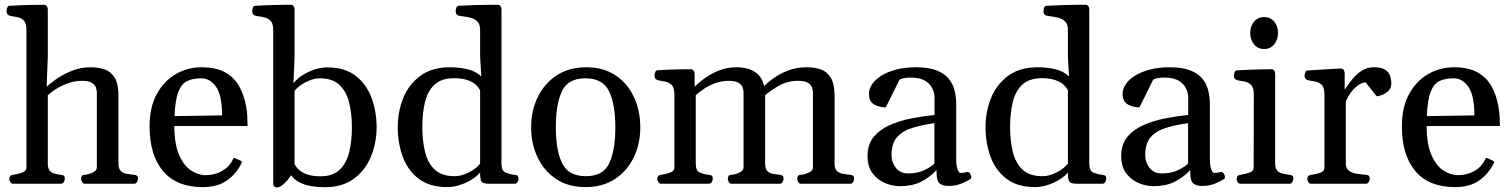

<svg xmlns="http://www.w3.org/2000/svg" viewBox="-20 -781 6428 816"><path d="M36.1 0Q27.8 0 23.7 -7.3Q19.5 -14.6 19.5 -20Q19.5 -36.1 35.6 -38.1Q53.7 -40.5 73 -46.9Q92.3 -53.2 92.3 -69.3V-653.8Q92.3 -684.1 79.6 -695.3Q66.9 -706.5 49.8 -709Q32.7 -711.4 19.5 -714.8Q14.6 -717.3 11.2 -721.2Q7.8 -725.1 7.8 -734.4Q7.8 -740.2 10.7 -748Q13.7 -755.9 19.5 -756.3Q68.4 -759.3 107.9 -760Q147.5 -760.7 168.5 -760.7Q172.4 -760.7 177.2 -756.8Q182.1 -752.9 183.1 -741.2V-539.1L178.2 -412.6Q187 -421.4 213.9 -441.2Q240.7 -460.9 280.3 -478Q319.8 -495.1 365.7 -495.1Q397.5 -495.1 424.3 -486.1Q451.2 -477.1 467.3 -450.9Q483.4 -424.8 483.4 -374V-85.4Q483.4 -62 495.1 -52.7Q506.8 -43.5 522.5 -41.7Q538.1 -40 550.3 -38.1Q558.6 -37.1 562.5 -33.9Q566.4 -30.8 566.4 -20Q566.4 -14.6 562.3 -7.3Q558.1 0 549.8 0H341.3Q333 0 328.9 -7.3Q324.7 -14.6 324.7 -20Q324.7 -27.8 327.6 -32.7Q330.6 -37.6 339.8 -38.1Q355.5 -39.1 373.5 -47.4Q391.6 -55.7 391.6 -69.3V-388.2Q391.6 -396.5 387.9 -408.2Q384.3 -419.9 370.8 -428.7Q357.4 -437.5 328.6 -437.5Q298.3 -437.5 270 -427.5Q241.7 -417.5 219.2 -403.3Q196.8 -389.2 183.1 -376.5V-85.4Q183.1 -64.5 191.9 -54.9Q200.7 -45.4 213.4 -42.5Q226.1 -39.6 237.8 -38.1Q248 -37.1 251.7 -34.2Q255.4 -31.2 255.4 -20Q255.4 -14.6 251.2 -7.3Q247.1 0 238.8 0Z M841.8 14.2Q730 14.2 672.9 -54Q615.7 -122.1 615.7 -244.1Q615.7 -325.7 646.5 -381.6Q677.2 -437.5 727.5 -466.3Q777.8 -495.1 835.9 -495.1Q897.5 -495.1 936.3 -473.9Q975.1 -452.6 996.3 -414.8Q1017.6 -377 1026.4 -326.7Q1029.8 -308.1 1031 -287.6Q1032.2 -267.1 1032.2 -245.6H720.7Q721.2 -168.5 741.2 -122.6Q761.2 -76.7 791.7 -56.6Q822.3 -36.6 854.5 -36.6Q891.6 -36.6 922.4 -53.5Q953.1 -70.3 968.8 -101.6Q970.2 -104.5 971.7 -107.4Q973.1 -110.4 978 -109.4L1002.4 -98.1Q1007.8 -96.2 1007.8 -92.3Q1007.8 -90.3 1006.8 -88.1Q1005.9 -85.9 1004.9 -84.5Q983.4 -41.5 943.8 -13.7Q904.3 14.2 841.8 14.2ZM721.7 -287.6 923.8 -290.5Q923.8 -375.5 898.4 -411.9Q873 -448.2 835.4 -448.2Q800.8 -448.2 776.4 -437Q752 -425.8 738.3 -391.4Q724.6 -356.9 721.7 -287.6Z M1158.2 15.6Q1147.9 15.6 1144.5 10.3Q1141.1 4.9 1141.1 -5.9V-653.8Q1141.1 -684.1 1127.2 -695.3Q1113.3 -706.5 1095 -709Q1076.7 -711.4 1063.5 -714.8Q1058.6 -717.3 1055.2 -721.2Q1051.8 -725.1 1051.8 -734.4Q1051.8 -740.2 1054.7 -748Q1057.6 -755.9 1063.5 -756.3Q1087.9 -757.8 1110.8 -758.8Q1133.8 -759.8 1154.3 -760Q1174.8 -760.3 1190.9 -760.5Q1207 -760.7 1217.3 -760.7Q1221.2 -760.7 1226.1 -756.8Q1231 -752.9 1231.9 -741.2V-539.1L1227.1 -427.2Q1243.7 -447.8 1268.1 -462.9Q1292.5 -478 1319.3 -486.3Q1346.2 -494.6 1370.6 -494.6Q1445.8 -494.6 1491.9 -458.5Q1538.1 -422.4 1559.3 -364.3Q1580.6 -306.2 1580.6 -240.2Q1580.6 -174.8 1556.9 -116.5Q1533.2 -58.1 1484.4 -21.7Q1435.5 14.6 1359.9 14.6Q1330.1 14.6 1302.5 10Q1274.9 5.4 1252.9 -5.9Q1231 -17.1 1217.3 -36.1Q1209 -22.9 1198.2 -11.2Q1187.5 0.5 1176.8 8.1Q1166 15.6 1158.2 15.6ZM1341.8 -31.7Q1394.5 -31.7 1423.6 -59.6Q1452.6 -87.4 1464.1 -134.5Q1475.6 -181.6 1475.6 -240.2Q1475.6 -298.8 1463.6 -345.9Q1451.7 -393.1 1422.1 -420.7Q1392.6 -448.2 1339.8 -448.2Q1311.5 -448.2 1279.8 -432.1Q1248 -416 1231.9 -394.5V-83Q1241.2 -65.9 1256.6 -54.4Q1272 -43 1293.5 -37.4Q1314.9 -31.7 1341.8 -31.7Z M1881.8 14.2Q1805.2 14.2 1758.5 -22Q1711.9 -58.1 1691.2 -116.2Q1670.4 -174.3 1670.4 -240.2Q1670.4 -306.2 1693.8 -364.3Q1717.3 -422.4 1766.4 -458.7Q1815.4 -495.1 1892.6 -495.1Q1932.6 -495.1 1967.8 -486.6Q2002.9 -478 2025.4 -456.1L2020.5 -539.1V-653.8Q2020.5 -676.8 2010 -688.2Q1999.5 -699.7 1984.1 -704.3Q1968.8 -709 1953.4 -710.7Q1938 -712.4 1928.2 -714.8Q1923.3 -717.3 1919.9 -721.2Q1916.5 -725.1 1916.5 -734.4Q1916.5 -740.2 1919.4 -748Q1922.4 -755.9 1928.2 -756.3Q1960.9 -758.3 1994.4 -759.3Q2027.8 -760.3 2055.4 -760.5Q2083 -760.7 2096.7 -760.7Q2100.6 -760.7 2105.5 -756.8Q2110.4 -752.9 2111.3 -741.2V-85.4Q2111.3 -54.2 2129.6 -47.1Q2147.9 -40 2166 -38.1Q2176.3 -37.1 2179.9 -34.2Q2183.6 -31.2 2183.6 -20Q2183.6 -14.6 2179.4 -7.3Q2175.3 0 2167 0H2057.6Q2030.3 0 2025.1 -12.2Q2020 -24.4 2020.5 -47.4Q1995.1 -19.5 1955.8 -2.7Q1916.5 14.2 1881.8 14.2ZM1912.6 -32.2Q1940.9 -32.2 1972.7 -48.3Q2004.4 -64.5 2020.5 -85.9V-397.5Q2006.8 -423.3 1979 -436Q1951.2 -448.7 1910.6 -448.7Q1856.4 -448.7 1826.9 -421.4Q1797.4 -394 1786.1 -346.9Q1774.9 -299.8 1774.9 -240.2Q1774.9 -182.1 1786.6 -134.8Q1798.3 -87.4 1828.1 -59.8Q1857.9 -32.2 1912.6 -32.2Z M2237.3 -240.2Q2237.3 -310.5 2265.4 -368.4Q2293.5 -426.3 2345.9 -460.7Q2398.4 -495.1 2471.7 -495.1Q2544.9 -495.1 2596.2 -460.7Q2647.5 -426.3 2674.3 -368.4Q2701.2 -310.5 2701.2 -240.2Q2701.2 -169.9 2673.6 -112.3Q2646 -54.7 2593.8 -20.3Q2541.5 14.2 2468.3 14.2Q2395 14.2 2343.5 -20.3Q2292 -54.7 2264.6 -112.3Q2237.3 -169.9 2237.3 -240.2ZM2342.3 -240.2Q2342.3 -142.1 2369.1 -87.2Q2396 -32.2 2469.7 -32.2Q2543.5 -32.2 2569.3 -87.2Q2595.2 -142.1 2595.2 -240.2Q2595.2 -338.4 2568.4 -393.3Q2541.5 -448.2 2467.8 -448.2Q2394 -448.2 2368.2 -393.1Q2342.3 -337.9 2342.3 -240.2Z M2790 0Q2781.7 0 2777.6 -7.3Q2773.4 -14.6 2773.4 -20Q2773.4 -36.1 2789.6 -38.1Q2807.6 -40.5 2826.9 -46.9Q2846.2 -53.2 2846.2 -69.3V-379.9Q2846.2 -410.2 2833 -421.4Q2819.8 -432.6 2802.7 -435.1Q2785.6 -437.5 2773.4 -440.9Q2768.6 -443.4 2765.1 -447.3Q2761.7 -451.2 2761.7 -460.4Q2761.7 -466.3 2764.6 -474.1Q2767.6 -481.9 2773.4 -482.4Q2820.8 -485.4 2859.1 -486.1Q2897.5 -486.8 2917.5 -486.8Q2921.4 -486.8 2926.3 -482.9Q2931.2 -479 2932.1 -467.3V-412.6Q2940.9 -421.4 2965.3 -441.2Q2989.7 -460.9 3027.3 -478Q3064.9 -495.1 3111.8 -495.1Q3134.8 -495.1 3158.4 -488.8Q3182.1 -482.4 3201.2 -465.3Q3220.2 -448.2 3227.5 -415Q3237.3 -425.8 3262.2 -444.8Q3287.1 -463.9 3324.5 -479.5Q3361.8 -495.1 3408.7 -495.1Q3441.4 -495.1 3468 -486.1Q3494.6 -477.1 3510.7 -450.9Q3526.9 -424.8 3526.9 -374V-85.4Q3526.9 -62 3538.6 -52.7Q3550.3 -43.5 3565.9 -41.7Q3581.5 -40 3593.8 -38.1Q3602.1 -37.1 3606 -33.9Q3609.9 -30.8 3609.9 -20Q3609.9 -14.6 3605.7 -7.3Q3601.6 0 3593.3 0H3384.8Q3376.5 0 3372.3 -7.3Q3368.2 -14.6 3368.2 -20Q3368.2 -27.8 3371.1 -32.7Q3374 -37.6 3383.3 -38.1Q3398.9 -39.1 3417 -47.4Q3435.1 -55.7 3435.1 -69.3V-388.2Q3435.1 -396.5 3431.4 -408.2Q3427.7 -419.9 3414.3 -428.7Q3400.9 -437.5 3372.1 -437.5Q3326.2 -437.5 3289.8 -416.3Q3253.4 -395 3231.9 -376.5Q3231.9 -373 3231.9 -369.1Q3231.9 -365.2 3231.9 -361.8V-85.4Q3231.9 -62 3242.4 -52.7Q3252.9 -43.5 3267.3 -41.7Q3281.7 -40 3293.9 -38.1Q3302.2 -37.1 3306.2 -33.9Q3310.1 -30.8 3310.1 -20Q3310.1 -14.6 3305.9 -7.3Q3301.8 0 3293.5 0H3089.8Q3081.5 0 3077.4 -7.3Q3073.2 -14.6 3073.2 -20Q3073.2 -27.8 3076.2 -32.7Q3079.1 -37.6 3088.4 -38.1Q3104 -39.1 3122.1 -47.4Q3140.1 -55.7 3140.1 -69.3V-388.2Q3140.1 -396.5 3136.5 -408.2Q3132.8 -419.9 3119.4 -428.7Q3106 -437.5 3077.1 -437.5Q3046.9 -437.5 3019.8 -427.5Q2992.7 -417.5 2971.7 -403.3Q2950.7 -389.2 2937 -376.5V-85.4Q2937 -54.2 2955.3 -47.1Q2973.6 -40 2991.7 -38.1Q3002 -37.1 3005.6 -34.2Q3009.3 -31.2 3009.3 -20Q3009.3 -14.6 3005.1 -7.3Q3001 0 2992.7 0Z M3667 -118.7Q3667 -167 3692.6 -198.5Q3718.3 -230 3760.3 -248.8Q3802.2 -267.6 3852.5 -277.6Q3902.8 -287.6 3951.7 -292.5V-367.7Q3951.7 -385.7 3942.6 -405Q3933.6 -424.3 3911.9 -437.7Q3890.1 -451.2 3851.1 -451.2Q3830.1 -451.2 3819.8 -448.5Q3809.6 -445.8 3803.2 -442.9L3744.6 -324.7Q3717.3 -324.7 3695.1 -337.2Q3672.9 -349.6 3672.9 -381.3Q3672.9 -403.3 3686.8 -423.6Q3700.7 -443.8 3726.8 -460Q3752.9 -476.1 3789.8 -485.6Q3826.7 -495.1 3872.6 -495.1Q3927.7 -495.1 3961.7 -481.4Q3995.6 -467.8 4013.4 -444.8Q4031.2 -421.9 4037.6 -393.8Q4043.9 -365.7 4043.9 -336.4V-98.1Q4043.9 -79.1 4049.3 -62.5Q4054.7 -45.9 4062.5 -45.9Q4069.3 -45.9 4074.5 -46.6Q4079.6 -47.4 4088.4 -49.8Q4096.7 -52.2 4102.3 -44.2Q4107.9 -36.1 4107.9 -28.8Q4107.9 -23.4 4105 -21Q4092.3 -11.7 4066.9 -1.2Q4041.5 9.3 4011.2 9.3Q3985.8 9.3 3973.1 -1.5Q3960.4 -12.2 3960.4 -48.3V-58.1Q3928.7 -24.9 3891.8 -7.3Q3855 10.3 3803.7 10.3Q3774.4 10.3 3742.7 -2.4Q3710.9 -15.1 3689 -43.5Q3667 -71.8 3667 -118.7ZM3769 -121.1Q3769 -90.3 3787.8 -67.1Q3806.6 -43.9 3838.9 -43.9Q3879.4 -43.9 3908 -57.6Q3936.5 -71.3 3951.2 -85.9V-257.8Q3898.4 -250 3857.4 -237.5Q3816.4 -225.1 3792.7 -198.5Q3769 -171.9 3769 -121.1Z M4379.9 14.2Q4303.2 14.2 4256.6 -22Q4210 -58.1 4189.2 -116.2Q4168.5 -174.3 4168.5 -240.2Q4168.5 -306.2 4191.9 -364.3Q4215.3 -422.4 4264.4 -458.7Q4313.5 -495.1 4390.6 -495.1Q4430.7 -495.1 4465.8 -486.6Q4501 -478 4523.4 -456.1L4518.6 -539.1V-653.8Q4518.6 -676.8 4508.1 -688.2Q4497.6 -699.7 4482.2 -704.3Q4466.8 -709 4451.4 -710.7Q4436 -712.4 4426.3 -714.8Q4421.4 -717.3 4418 -721.2Q4414.6 -725.1 4414.6 -734.4Q4414.6 -740.2 4417.5 -748Q4420.4 -755.9 4426.3 -756.3Q4459 -758.3 4492.4 -759.3Q4525.9 -760.3 4553.5 -760.5Q4581.1 -760.7 4594.7 -760.7Q4598.6 -760.7 4603.5 -756.8Q4608.4 -752.9 4609.4 -741.2V-85.4Q4609.4 -54.2 4627.7 -47.1Q4646 -40 4664.1 -38.1Q4674.3 -37.1 4678 -34.2Q4681.6 -31.2 4681.6 -20Q4681.6 -14.6 4677.5 -7.3Q4673.3 0 4665 0H4555.7Q4528.3 0 4523.2 -12.2Q4518.1 -24.4 4518.6 -47.4Q4493.2 -19.5 4453.9 -2.7Q4414.6 14.2 4379.9 14.2ZM4410.6 -32.2Q4439 -32.2 4470.7 -48.3Q4502.4 -64.5 4518.6 -85.9V-397.5Q4504.9 -423.3 4477.1 -436Q4449.2 -448.7 4408.7 -448.7Q4354.5 -448.7 4325 -421.4Q4295.4 -394 4284.2 -346.9Q4272.9 -299.8 4272.9 -240.2Q4272.9 -182.1 4284.7 -134.8Q4296.4 -87.4 4326.2 -59.8Q4356 -32.2 4410.6 -32.2Z M4745.1 -118.7Q4745.1 -167 4770.8 -198.5Q4796.4 -230 4838.4 -248.8Q4880.4 -267.6 4930.7 -277.6Q4981 -287.6 5029.8 -292.5V-367.7Q5029.8 -385.7 5020.8 -405Q5011.7 -424.3 4990 -437.7Q4968.3 -451.2 4929.2 -451.2Q4908.2 -451.2 4897.9 -448.5Q4887.7 -445.8 4881.3 -442.9L4822.8 -324.7Q4795.4 -324.7 4773.2 -337.2Q4751 -349.6 4751 -381.3Q4751 -403.3 4764.9 -423.6Q4778.8 -443.8 4804.9 -460Q4831.1 -476.1 4867.9 -485.6Q4904.8 -495.1 4950.7 -495.1Q5005.9 -495.1 5039.8 -481.4Q5073.7 -467.8 5091.6 -444.8Q5109.4 -421.9 5115.7 -393.8Q5122.1 -365.7 5122.1 -336.4V-98.1Q5122.1 -79.1 5127.4 -62.5Q5132.8 -45.9 5140.6 -45.9Q5147.5 -45.9 5152.6 -46.6Q5157.7 -47.4 5166.5 -49.8Q5174.8 -52.2 5180.4 -44.2Q5186 -36.1 5186 -28.8Q5186 -23.4 5183.1 -21Q5170.4 -11.7 5145 -1.2Q5119.6 9.3 5089.4 9.3Q5064 9.3 5051.3 -1.5Q5038.6 -12.2 5038.6 -48.3V-58.1Q5006.8 -24.9 4970 -7.3Q4933.1 10.3 4881.8 10.3Q4852.5 10.3 4820.8 -2.4Q4789.1 -15.1 4767.1 -43.5Q4745.1 -71.8 4745.1 -118.7ZM4847.2 -121.1Q4847.2 -90.3 4866 -67.1Q4884.8 -43.9 4917 -43.9Q4957.5 -43.9 4986.1 -57.6Q5014.6 -71.3 5029.3 -85.9V-257.8Q4976.6 -250 4935.5 -237.5Q4894.5 -225.1 4870.8 -198.5Q4847.2 -171.9 4847.2 -121.1Z M5252.4 0Q5244.1 0 5240 -7.3Q5235.8 -14.6 5235.8 -20Q5235.8 -36.1 5252 -38.1Q5270 -40.5 5289.1 -46.9Q5308.1 -53.2 5308.1 -69.3L5308.6 -379.9Q5308.6 -410.2 5295.9 -421.4Q5283.2 -432.6 5266.1 -435.1Q5249 -437.5 5235.8 -440.9Q5231 -443.4 5227.5 -447.3Q5224.1 -451.2 5224.1 -460.4Q5224.1 -466.3 5227.1 -473.9Q5230 -481.4 5235.8 -481.9Q5284.7 -484.9 5324.2 -485.8Q5363.8 -486.8 5384.8 -486.8Q5388.7 -486.8 5393.6 -482.9Q5398.4 -479 5399.4 -467.3V-85.4Q5399.4 -64.5 5409.4 -54.9Q5419.4 -45.4 5433.3 -42.5Q5447.3 -39.6 5459 -38.1Q5469.2 -37.1 5472.9 -34.2Q5476.6 -31.2 5476.6 -20Q5476.6 -14.6 5472.4 -7.3Q5468.3 0 5460 0ZM5352.5 -572.8Q5325.7 -572.8 5309.6 -592.5Q5293.5 -612.3 5293.5 -640.6Q5293.5 -669.4 5309.6 -689Q5325.7 -708.5 5352.5 -708.5Q5379.4 -708.5 5395.5 -689Q5411.6 -669.4 5411.6 -640.6Q5411.6 -612.3 5395.5 -592.5Q5379.4 -572.8 5352.5 -572.8Z M5552.7 0Q5544.4 0 5540.3 -7.3Q5536.1 -14.6 5536.1 -20Q5536.1 -36.1 5552.2 -38.1Q5572.3 -40 5590.6 -46.6Q5608.9 -53.2 5608.9 -69.3V-379.9Q5608.9 -410.2 5596.2 -421.4Q5583.5 -432.6 5566.4 -435.1Q5549.3 -437.5 5536.1 -440.9Q5531.2 -443.4 5527.8 -447.3Q5524.4 -451.2 5524.4 -460.4Q5524.4 -466.3 5527.6 -473.6Q5530.8 -481 5536.1 -481.4Q5585 -484.4 5622.1 -486.8Q5659.2 -489.3 5680.2 -489.7Q5684.1 -489.7 5689 -485.8Q5693.8 -481.9 5694.8 -470.2V-399.4Q5710 -423.3 5727.8 -445.1Q5745.6 -466.8 5768.1 -481Q5790.5 -495.1 5819.8 -495.1Q5851.1 -495.1 5866.7 -484.9Q5882.3 -474.6 5887.7 -459Q5893.1 -443.4 5893.1 -426.3Q5893.1 -407.7 5881.6 -395.8Q5870.1 -383.8 5855.2 -377.9Q5840.3 -372.1 5830.6 -372.1L5784.2 -430.7Q5769.5 -430.7 5753.2 -419.4Q5736.8 -408.2 5722.7 -389.6Q5708.5 -371.1 5699.7 -349.6V-85.4Q5699.7 -64.5 5713.6 -54.9Q5727.5 -45.4 5747.3 -42.5Q5767.1 -39.6 5783.7 -38.1Q5793.9 -37.1 5797.6 -34.2Q5801.3 -31.2 5801.3 -20Q5801.3 -14.6 5797.1 -7.3Q5793 0 5784.7 0Z M6164.1 14.2Q6052.2 14.2 5995.1 -54Q5938 -122.1 5938 -244.1Q5938 -325.7 5968.8 -381.6Q5999.5 -437.5 6049.8 -466.3Q6100.1 -495.1 6158.2 -495.1Q6219.7 -495.1 6258.5 -473.9Q6297.4 -452.6 6318.6 -414.8Q6339.8 -377 6348.6 -326.7Q6352.1 -308.1 6353.3 -287.6Q6354.5 -267.1 6354.5 -245.6H6043Q6043.5 -168.5 6063.5 -122.6Q6083.5 -76.7 6114 -56.6Q6144.5 -36.6 6176.8 -36.6Q6213.9 -36.6 6244.6 -53.5Q6275.4 -70.3 6291 -101.6Q6292.5 -104.5 6293.9 -107.4Q6295.4 -110.4 6300.3 -109.4L6324.7 -98.1Q6330.1 -96.2 6330.1 -92.3Q6330.1 -90.3 6329.1 -88.1Q6328.1 -85.9 6327.1 -84.5Q6305.7 -41.5 6266.1 -13.7Q6226.6 14.2 6164.1 14.2ZM6043.9 -287.6 6246.1 -290.5Q6246.1 -375.5 6220.7 -411.9Q6195.3 -448.2 6157.7 -448.2Q6123 -448.2 6098.6 -437Q6074.2 -425.8 6060.5 -391.4Q6046.9 -356.9 6043.9 -287.6Z"/></svg>

Font: Gelasio
Style: Regular
Weight: 400
Designer: Eben Sorkin
Foundry: Eben Sorkin
Version: Version 1.008